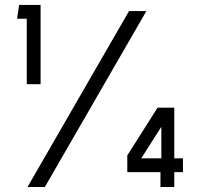

<svg xmlns="http://www.w3.org/2000/svg" viewBox="-20 -744 820 764"><path d="M86.5 -409V-669.5H48L56 -724.5H141.5V-409ZM89.5 0 493.5 -700H562.5L158.5 0ZM618.5 0V-59H486.5V-125.5L607 -315.5H673.5V-114H708V-59H673.5V0ZM542 -114H622V-239.5Z"/></svg>

Font: Urbanist
Style: Regular
Weight: 400
Designer: Corey Hu
Foundry: Corey Hu
Version: Version 1.330; ttfautohint (v1.8.4.7-5d5b)